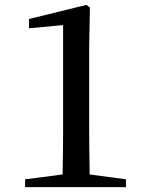

<svg xmlns="http://www.w3.org/2000/svg" viewBox="-20 -768 604 788"><path d="M497 -32V0H83V-32L237 -52Q239 -172 239 -232V-665L99 -652V-690L335 -748L349 -737L346 -578V-232Q346 -174 348 -52Z"/></svg>

Font: `n[OS CN SemiBold
Style: <[WOS[P|ûg*[NI>           
Weight: 600
Designer: Ryoko NISHIZUKA ¬âXZm¬º[P (kana & ideographs); Frank Grie√ühammer (Latin, Greek & Cyrillic); Wenlong ZHANG _ e¬á¬ü¬ô (b
Foundry: Adobe Systems Incorporated
Version: Version 1.00 April 7, 2017, initial release